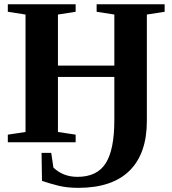

<svg xmlns="http://www.w3.org/2000/svg" viewBox="-20 -675 818 911"><path d="M761.2 -619.1 676.8 -606V-101.1Q676.8 53.7 594.5 135Q512.2 216.3 351.1 216.3Q298.8 216.3 257.1 206.1Q215.3 195.8 179.2 183.1L177.2 50.3H223.1L233.4 120.1Q279.3 164.1 347.7 164.1Q440.4 164.1 481.4 99.9Q522.5 35.6 522.5 -105V-310.1H254.9V-48.8L338.9 -36.1V0H17.1V-36.1L101.1 -48.8V-606L17.1 -619.1V-654.8H338.9V-619.1L254.9 -606V-363.8H522.5V-606L438.5 -619.1V-654.8H761.2Z"/></svg>

Font: Liberation Serif
Style: Bold
Weight: 700
Designer: Steve Matteson
Foundry: Ascender Corporation
Version: Version 2.1.5